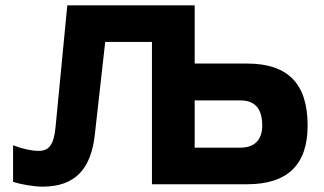

<svg xmlns="http://www.w3.org/2000/svg" viewBox="-20 -690 1212 719"><path d="M232 -670 188 -214C182 -149 164 -125 125 -125C99 -125 65 -132 29 -146V-9C60 1 108 9 139 9C263 9 321 -59 335 -185L374 -533H549V0H905C1057 0 1132 -73 1132 -220C1132 -378 1057 -452 905 -452H709V-670ZM709 -137V-314H880C933 -314 962 -285 962 -220C962 -166 933 -137 880 -137Z"/></svg>

Font: LT Wave Alt Black
Style: Regular
Weight: 900
Designer: Daniel Lyons
Version: Version 2.5 (Glyphs App)